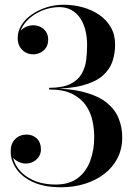

<svg xmlns="http://www.w3.org/2000/svg" viewBox="-20 -779 574 809"><path d="M238 10Q165.5 10 118.2 -12.2Q71 -34.5 48 -69Q25 -103.5 25 -141Q25 -174.5 44.2 -193.2Q63.5 -212 92 -212Q117.5 -212 135 -195.5Q152.5 -179 152.5 -149.5Q152.5 -132 143.5 -118.5Q134.5 -105 120.2 -97.5Q106 -90 89 -90Q73 -90 58.5 -96.8Q44 -103.5 35 -115.2Q26 -127 26 -141H32.5Q32.5 -104 54.2 -72.2Q76 -40.5 117 -21Q158 -1.5 215 -1.5Q272.5 -1.5 308 -28.8Q343.5 -56 360.2 -101.5Q377 -147 377 -201.5Q377 -233.5 370 -268.2Q363 -303 343 -333.2Q323 -363.5 285.5 -382.8Q248 -402 187 -402V-406.5Q277.5 -406.5 337.2 -390Q397 -373.5 431.5 -344.8Q466 -316 480.5 -278.8Q495 -241.5 495 -200Q495 -151.5 475 -112.5Q455 -73.5 419.5 -46.2Q384 -19 337.5 -4.5Q291 10 238 10ZM187 -404.5V-409Q244 -409 276.5 -425.2Q309 -441.5 324.2 -468.2Q339.5 -495 343.2 -526.5Q347 -558 347 -589Q347 -623.5 339.5 -652.8Q332 -682 317.2 -703.5Q302.5 -725 280.5 -737Q258.5 -749 230 -749Q199.5 -749 169.8 -739Q140 -729 115.8 -711.2Q91.5 -693.5 76.8 -670Q62 -646.5 62 -619H55.5Q55.5 -635.5 65.5 -647.8Q75.5 -660 90.5 -666.2Q105.5 -672.5 119.5 -672.5Q136.5 -672.5 150.8 -665.5Q165 -658.5 174 -645Q183 -631.5 183 -612.5Q183 -590.5 173 -576.8Q163 -563 148.5 -556.5Q134 -550 119.5 -550Q103 -550 88 -558Q73 -566 63.8 -581.2Q54.5 -596.5 54.5 -619Q54.5 -647 70 -672.5Q85.5 -698 113 -717.2Q140.5 -736.5 175.2 -747.8Q210 -759 248 -759Q290 -759 328.8 -748.2Q367.5 -737.5 398.2 -716.5Q429 -695.5 447 -664Q465 -632.5 465 -591Q465 -553.5 453.8 -520Q442.5 -486.5 412.8 -460.2Q383 -434 328.2 -419.2Q273.5 -404.5 187 -404.5Z"/></svg>

Font: BodoniModa_28ptMedium
Style: Regular
Weight: 500
Designer: Owen Earl
Foundry: indestructible type
Version: Version 2.004